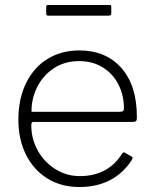

<svg xmlns="http://www.w3.org/2000/svg" viewBox="-20 -743 618 773"><path d="M132 -137C114.7 -168.3 106 -202 106 -238C106 -247.3 108.3 -252 113 -252H517C523 -252.7 526.8 -254.2 528.5 -256.5C530.2 -258.8 531 -262.3 531 -267V-273C531 -357 510.2 -422.5 468.5 -469.5C426.8 -516.5 370.3 -540 299 -540C251.7 -540 209.5 -528.8 172.5 -506.5C135.5 -484.2 106.5 -451.8 85.5 -409.5C64.5 -367.2 54 -317.7 54 -261C54 -207.7 64.3 -160.5 85 -119.5C105.7 -78.5 134.5 -46.7 171.5 -24C208.5 -1.3 251 10 299 10C393.7 10 464.7 -27 512 -101C514.7 -105.7 514.3 -109.3 511 -112L483 -128C479.7 -131.3 476 -130.3 472 -125C434 -64.3 377 -34 301 -34C265.7 -34 233 -43.3 203 -62C173 -80.7 149.3 -105.7 132 -137ZM462 -293H107C106.3 -326.3 113.5 -358.7 128.5 -390C143.5 -421.3 165.7 -447 195 -467C224.3 -487 259 -497 299 -497C335 -497 366.7 -488.5 394 -471.5C421.3 -454.5 442.3 -431.5 457 -402.5C471.7 -373.5 479 -341.7 479 -307C479 -301.7 477.8 -298 475.5 -296C473.2 -294 468.7 -293 462 -293ZM428 -689V-717C428 -721 426 -723 422 -723H172C168 -723 166 -720.3 166 -715V-689C166 -685.7 166.5 -683.3 167.5 -682C168.5 -680.7 170.7 -680 174 -680H417C421 -680 423.8 -680.7 425.5 -682C427.2 -683.3 428 -685.7 428 -689Z"/></svg>

Font: Libre Franklin ExtraLight
Style: Regular
Weight: 275
Designer: Pablo Impallari, Rodrigo Fuenzalida
Foundry: Impallari Type
Version: Version 1.002; ttfautohint (v1.5)